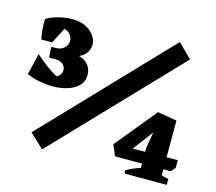

<svg xmlns="http://www.w3.org/2000/svg" viewBox="-100 -823 1068 948"><g transform="rotate(15 434.0 -349.0)"><path d="M111 -459 107 -511H119Q142 -511 155.5 -519Q169 -527 175.5 -538.5Q182 -550 182 -562Q182 -583 166.5 -599Q151 -615 122 -615Q110 -615 89.5 -611.5Q69 -608 54 -597L35 -636Q56 -650 93.5 -660Q131 -670 165 -670Q224 -670 259 -640Q294 -610 294 -573Q294 -553 282.5 -534Q271 -515 247 -504V-500ZM98 -533H43Q40 -545 37.5 -565Q35 -585 34.5 -605Q34 -625 35 -636L156 -644ZM158 -324Q127 -324 90.5 -330.5Q54 -337 23 -351L49 -460Q77 -435 107 -412.5Q137 -390 162 -377Q176 -383 182 -393.5Q188 -404 188 -414Q188 -431 175 -444Q162 -457 136 -457H103L100 -511H107L208 -513L206 -503Q247 -510 278 -486.5Q309 -463 309 -422Q309 -388 287 -366.5Q265 -345 230.5 -334.5Q196 -324 158 -324ZM187 -10 115 -78 707 -698 778 -628ZM544 -70 520 -125 693 -336 731 -323 754 -278 729 -277 606 -113 584 -129 848 -132V-92L828 -70ZM612 0 609 -15Q623 -25 646.5 -35Q670 -45 688 -49L690 0ZM766 0 768 -44 827 -30V0ZM682 0V-151L702 -269L692 -336L791 -319V0Z"/></g></svg>

Font: Eczar ExtraBold
Style: Regular
Weight: 800
Designer: Vaibhav Singh
Foundry: Rosetta Type Foundry
Version: Version 2.000